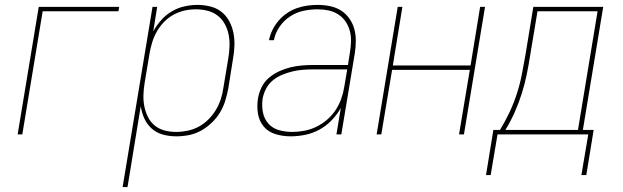

<svg xmlns="http://www.w3.org/2000/svg" viewBox="-20 -548 2540 783"><path d="M52 0 138 -520H466L463 -502H154L71 0Z M480 215 602 -520H621L605 -420Q618 -444 637 -465.5Q656 -487 680.5 -501.5Q705 -516 732 -522Q759 -528 785 -528Q812 -528 838 -521.5Q864 -515 883.5 -499.5Q903 -484 915 -461.5Q927 -439 932 -413.5Q937 -388 936 -361Q935 -334 930 -307L911 -187Q906 -162 898.5 -137Q891 -112 877 -89Q863 -66 843 -47Q823 -28 799.5 -15Q776 -2 750 3Q724 8 699 8Q671 8 645 1Q619 -6 599.5 -23Q580 -40 569 -64Q558 -88 554 -115L500 215ZM699 -10Q722 -10 745.5 -15Q769 -20 790.5 -31.5Q812 -43 830 -61Q848 -79 860.5 -100Q873 -121 880.5 -144Q888 -167 891 -190L911 -310Q915 -334 916 -358.5Q917 -383 912.5 -406Q908 -429 897 -449.5Q886 -470 868 -484Q850 -498 827 -504Q804 -510 779 -510Q756 -510 733 -505Q710 -500 688.5 -488.5Q667 -477 649.5 -459Q632 -441 620 -420Q608 -399 601 -376.5Q594 -354 590 -331L570 -211Q566 -187 565 -162.5Q564 -138 568.5 -115Q573 -92 583 -71.5Q593 -51 610.5 -36.5Q628 -22 651 -16Q674 -10 699 -10Z M1165 8Q1133 8 1103.5 -1Q1074 -10 1055.5 -32Q1037 -54 1032 -84.5Q1027 -115 1032 -146Q1036 -170 1047 -192.5Q1058 -215 1077 -231Q1096 -247 1119 -257.5Q1142 -268 1165 -273.5Q1188 -279 1211.5 -281Q1235 -283 1258 -283H1399L1407 -334Q1411 -357 1411.5 -379.5Q1412 -402 1406.5 -422.5Q1401 -443 1389 -460.5Q1377 -478 1359 -489.5Q1341 -501 1319.5 -505.5Q1298 -510 1275 -510Q1247 -510 1218 -504Q1189 -498 1163 -481Q1137 -464 1119.5 -438Q1102 -412 1097 -384H1077Q1081 -405 1091 -425.5Q1101 -446 1116 -463.5Q1131 -481 1150 -494Q1169 -507 1190 -514.5Q1211 -522 1232.5 -525Q1254 -528 1275 -528Q1301 -528 1325.5 -523Q1350 -518 1370 -505.5Q1390 -493 1404 -473.5Q1418 -454 1424.5 -431Q1431 -408 1431 -382.5Q1431 -357 1427 -331L1372 0H1352L1370 -108Q1355 -81 1332.5 -57.5Q1310 -34 1282 -19Q1254 -4 1224 2Q1194 8 1165 8ZM1171 -10Q1195 -10 1220 -14.5Q1245 -19 1269 -30.5Q1293 -42 1313.5 -59.5Q1334 -77 1348.5 -99Q1363 -121 1371.5 -145Q1380 -169 1384 -194L1396 -265H1258Q1238 -265 1216.5 -263.5Q1195 -262 1174 -257Q1153 -252 1132 -243.5Q1111 -235 1093.5 -221Q1076 -207 1065.5 -187Q1055 -167 1051 -146Q1047 -118 1052 -91Q1057 -64 1074 -44.5Q1091 -25 1117 -17.5Q1143 -10 1171 -10Z M1516 0 1602 -520H1621L1582 -281H1899L1938 -520H1958L1872 0H1852L1896 -263H1579L1535 0Z M1962 166 1992 -18H2019Q2041 -54 2058.5 -91.5Q2076 -129 2088.5 -168Q2101 -207 2108.5 -246.5Q2116 -286 2123 -325L2155 -520H2440L2357 -18H2401L2371 166H2351L2379 0H2009L1981 166ZM2041 -18H2337L2417 -502H2172L2142 -322Q2136 -283 2128 -244Q2120 -205 2108 -167Q2096 -129 2079.5 -91.5Q2063 -54 2041 -18Z"/></svg>

Font: Iosevka SS04 Thin Oblique
Style: Regular
Weight: 100
Italic angle: -9°
Monospace: yes
Designer: Belleve Invis
Foundry: Belleve Invis
Version: Version 19.0.0; ttfautohint (v1.8.4)